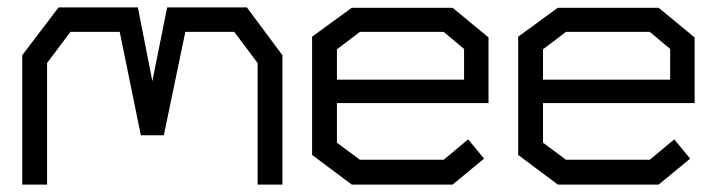

<svg xmlns="http://www.w3.org/2000/svg" viewBox="-20 -498 1934 518"><path d="M675 0V-328L612 -412H480L422 -133H360L303 -412H170L107 -328V0H40V-349L138 -478H352L391 -279L431 -478H646L742 -349V0Z M889 -220V-113L951 -67H1177L1243 -122L1286 -70L1201 0H929L822 -80V-399L929 -477H1201L1298 -397V-220ZM1232 -366 1177 -412H951L889 -365V-283H1232Z M1445 -220V-113L1507 -67H1733L1799 -122L1842 -70L1757 0H1485L1378 -80V-399L1485 -477H1757L1854 -397V-220ZM1788 -366 1733 -412H1507L1445 -365V-283H1788Z"/></svg>

Font: Turret Road Medium
Style: Regular
Weight: 500
Designer: Noponies
Foundry: Noponies
Version: Version 1.001; ttfautohint (v1.8)